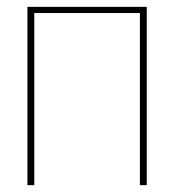

<svg xmlns="http://www.w3.org/2000/svg" viewBox="-20 -540 508 560"><path d="M388 0V-520H408V0ZM60 0V-520H80V0ZM68 -502V-520H402V-502Z"/></svg>

Font: Murecho Thin
Style: Regular
Weight: 100
Designer: Neil Summerour
Foundry: Positype
Version: Version 1.010